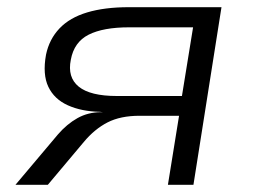

<svg xmlns="http://www.w3.org/2000/svg" viewBox="-20 -514 708 534"><path d="M23 0 141 -140Q166 -169 195.5 -185.5Q225 -202 261 -202H266L258 -203Q207 -204 169 -221Q131 -238 114.5 -272.5Q98 -307 108 -362Q117 -405 145.5 -435Q174 -465 222.5 -479.5Q271 -494 338 -494H596L518 0H447L478 -192H368Q315 -192 279 -173.5Q243 -155 213 -119L113 0ZM305 -247H486L517 -438H339Q267 -438 226.5 -417.5Q186 -397 177 -348Q167 -299 199 -273Q231 -247 305 -247Z"/></svg>

Font: Nunito Sans 7pt SemiExpanded Light
Style: Italic
Weight: 300
Width: 6
Italic angle: -9°
Designer: Vernon Adams
Foundry: Vernon Adams
Version: Version 3.101;gftools[0.9.27]